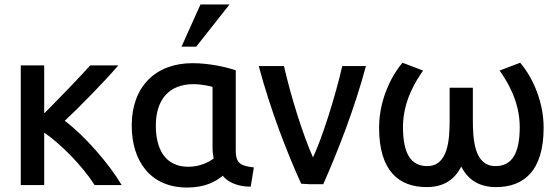

<svg xmlns="http://www.w3.org/2000/svg" viewBox="-20 -821 2504 860"><path d="M178 8H73V-528H178V-313C245 -380 343 -482 384 -528H510C450 -458 333 -338 270 -280C358 -214 467 -90 525 8H404C347 -81 250 -178 178 -227Z M978 -34C945 -7 898 19 818 19C654 19 570 -99 570 -259C570 -433 677 -538 842 -538C921 -538 999 -519 1036 -506V-146C1036 -86 1062 -78 1117 -71L1103 15C1045 16 997 -7 978 -34ZM932 -161V-432C924 -434 886 -444 846 -444C740 -444 678 -378 678 -258C678 -157 717 -74 824 -74C877 -74 919 -97 937 -111C934 -127 932 -143 932 -161ZM859 -612H793L878 -801H1008Z M1382 -116C1423 -202 1483 -393 1513 -525H1619C1567 -331 1494 -146 1428 4H1365C1360 3 1334 3 1329 2C1262 -146 1191 -331 1139 -525H1252C1282 -392 1337 -216 1382 -116Z M1994 -428H2098V-283C2098 -198 2104 -77 2199 -77C2272 -77 2308 -132 2308 -252C2308 -372 2247 -463 2218 -505L2310 -540C2349 -496 2415 -386 2415 -249C2415 -55 2326 17 2202 17C2133 17 2079 -10 2046 -75C2013 -10 1960 17 1891 17C1767 17 1678 -55 1678 -249C1678 -386 1744 -496 1783 -540L1875 -505C1846 -463 1785 -372 1785 -252C1785 -132 1821 -77 1894 -77C1988 -77 1994 -198 1994 -283Z"/></svg>

Font: Repo Medium
Style: Regular
Weight: 500
Designer: Stefan Peev
Foundry: Context Ltd
Version: Version 1.502